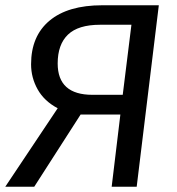

<svg xmlns="http://www.w3.org/2000/svg" viewBox="-25 -709 673 729"><path d="M281 -274 105 0H-5L194 -298Q143 -325 118 -369.5Q93 -414 93 -465Q93 -572 163 -630.5Q233 -689 363 -689H578L494 0H399L432 -274ZM355 -615Q272 -615 233 -577.5Q194 -540 194 -468Q194 -349 326 -349H441L474 -615Z"/></svg>

Font: Yekcdsyqcyvpieeyorgstswgcgt
Style: Regular
Weight: 400
Italic angle: -8°
Designer: Carrois Corporate & Edenspiekermann
Foundry: Carrois Corporate GbR & Edenspiekermann AG
Version: Version 2.001